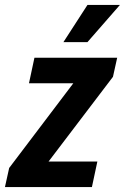

<svg xmlns="http://www.w3.org/2000/svg" viewBox="-49 -755 504 775"><path d="M-29 0 -12 -77 247 -419H68L90 -522H424L407 -445L147 -103H344L322 0ZM207 -585 304 -735H435L304 -585Z"/></svg>

Font: Radio Canada Condensed SemiBold
Style: Italic
Weight: 600
Width: 3
Italic angle: -12°
Designer: Charles Daoud, Etienne Aubert Bonn, Alexandre Saumier Demers, Jacques Le Bailly
Foundry: Radio-Canada
Version: Version 2.104; ttfautohint (v1.8.4.7-5d5b);gftools[0.9.28.de